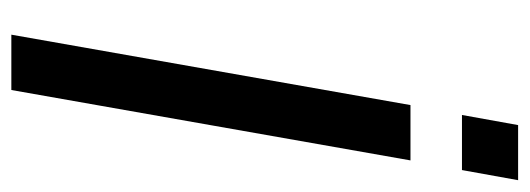

<svg xmlns="http://www.w3.org/2000/svg" viewBox="-310 -600 911 330"><g transform="rotate(90 145.0 -435.5)"><path d="M40.1 0 161.1 -686H256.2L135.2 0ZM178.1 -774.5 195.5 -871H290.2L272.8 -774.5Z"/></g></svg>

Font: Archivo Variable SemiBold
Style: Italic
Weight: 600
Italic angle: -10°
Designer: Hector Gatti
Foundry: Omnibus-Type
Version: Version 2.001